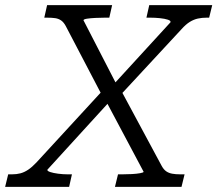

<svg xmlns="http://www.w3.org/2000/svg" viewBox="-68 -730 849 750"><path d="M105 -661 116 -710H370L359 -661H342Q324 -661 304.5 -660Q285 -659 272 -657Q259 -655 258 -651L393 -389L400 -386L563 -83Q571 -68 581 -61Q591 -54 604.5 -51.5Q618 -49 636 -49H653L641 0H381L393 -49H410Q428 -49 447 -50Q466 -51 479.5 -53.5Q493 -56 493 -59L343 -341L337 -345L189 -628Q181 -643 171 -650Q161 -657 148 -659Q135 -661 116 -661ZM-48 0 -36 -49H-21Q-3 -49 12 -53Q27 -57 42 -67Q57 -77 74 -95L338 -382L367 -341L117 -67Q116 -62 128 -58Q140 -54 159 -51.5Q178 -49 196 -49H213L202 0ZM400 -356 369 -393 598 -643Q600 -649 588 -653Q576 -657 557 -659Q538 -661 519 -661H504L515 -710H761L749 -661H739Q721 -661 705 -657.5Q689 -654 673.5 -644.5Q658 -635 641 -616Z"/></svg>

Font: Roboto Serif Light
Style: Italic
Weight: 300
Italic angle: -10°
Version: Version 1.007